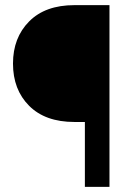

<svg xmlns="http://www.w3.org/2000/svg" viewBox="-20 -731 531 751"><path d="M312 0V-253.9H271Q157.2 -253.9 94 -317.1Q30.8 -380.4 30.8 -482.4Q30.8 -583.5 94 -647.2Q157.2 -710.9 271 -710.9H408.2V0Z"/></svg>

Font: GeogebraSans
Style: Regular
Weight: 400
Designer: Google
Version: Version 1.100140; 2013